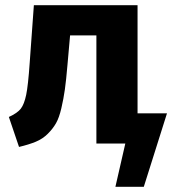

<svg xmlns="http://www.w3.org/2000/svg" viewBox="-20 -551 661 737"><path d="M508 -116H621L532 166H423L461 0H350V-415H249L239 -302Q234 -243 229 -207.5Q224 -172 215.5 -135.5Q207 -99 195 -78Q183 -57 163.5 -37.5Q144 -18 117.5 -7Q91 4 53 13L14 -102Q47 -117 60 -134Q73 -151 80.5 -187Q88 -223 94 -310L110 -531H508Z"/></svg>

Font: Fira Sans
Style: Bold
Weight: 700
Designer: bBox Type GmbH & Carrois Corporate GbR & Edenspiekermann AG
Foundry: bBox Type GmbH & Carrois Corporate GbR & Edenspiekermann AG
Version: Version 4.301;PS 004.301;hotconv 1.0.88;makeotf.lib2.5.64775